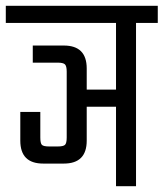

<svg xmlns="http://www.w3.org/2000/svg" viewBox="-40 -642 564 662"><path d="M504 -622V-563H429V0H360V-274H259V-157Q259 -78 180 -78H109Q30 -78 30 -157V-256H99V-168Q99 -148 104.5 -142.5Q110 -137 130 -137H159Q178 -137 184 -142.5Q190 -148 190 -168V-395Q190 -414 184 -420Q178 -426 159 -426H73V-485H180Q259 -485 259 -406V-333H360V-563H-20V-622Z"/></svg>

Font: Teko Light
Style: Regular
Weight: 300
Designer: Manushi Parikh, Jonny Pinhorn
Foundry: Indian Type Foundry
Version: Version 1.105;PS 1.0;hotconv 1.0.78;makeotf.lib2.5.61930; tt